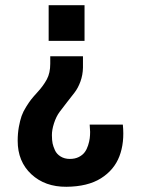

<svg xmlns="http://www.w3.org/2000/svg" viewBox="-20 -542 537 732"><path d="M165.5 -522.2H302.3V-386.2H165.5ZM323.6 -39.1 321.9 -66.9H448.3Q455.3 1.7 435.1 54.1Q414.9 106.4 364.7 137.9Q314.5 169.4 233.1 170.1Q151.6 170.7 99.5 122.3Q47.4 73.8 47.4 -5.2Q47.4 -33.4 51.9 -58.2Q56.5 -83 62.3 -99.7Q68.2 -116.4 79.5 -134.4Q90.8 -152.5 98.2 -162Q105.6 -171.6 125.5 -193.5Q145.5 -215.5 158.6 -239.6Q171.6 -263.7 171.6 -298.9V-327.5H296.3V-284.5Q295.8 -256.3 286.7 -231.3Q277.6 -206.3 264.3 -189.2Q251.1 -172 235.7 -152.5Q220.2 -132.9 207.2 -115.3Q194.2 -97.7 185.9 -72.1Q177.7 -46.5 177.9 -26.5Q178.1 -6.5 180.5 4.8Q182.9 16.1 189.4 30.6Q195.9 45.2 210.9 54.5Q225.9 63.9 246.1 63.9Q266.3 63.9 280.6 56.5Q295 49.1 303 38.2Q311 27.4 315.8 12.4Q320.6 -2.6 322.1 -14.6Q323.6 -26.5 323.6 -39.1Z"/></svg>

Font: Puralecka Narrow
Style: Bold
Weight: 700
Designer: Hector Gatti, Marcela Romero, Pablo Cosgaya and Nicolas Silva
Version: Version 1.004;PS 001.004;hotconv 1.0.70;makeotf.lib2.5.58329